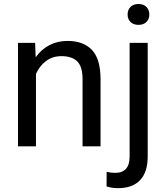

<svg xmlns="http://www.w3.org/2000/svg" viewBox="-20 -747 855 980"><path d="M163.6 0H71.8V-528.3H159.2L162.1 -454.6Q190.4 -494.6 231.9 -516.4Q273.4 -538.1 324.7 -538.1Q406.2 -538.1 449.7 -491.7Q493.2 -445.3 493.2 -342.3V0H401.4V-342.8Q401.4 -406.7 374.3 -433.6Q347.2 -460.4 293.5 -460.4Q248 -460.4 214.6 -435.3Q181.2 -410.2 163.6 -369.6ZM641.6 -528.3H733.9V51.8Q733.9 130.9 695.3 172.1Q656.7 213.4 582.5 213.4Q550.8 213.4 523.9 204.6L524.4 129.9Q544.9 135.3 567.9 135.3Q641.6 135.3 641.6 51.8ZM631.3 -672.9Q631.3 -696.8 646.2 -711.7Q661.1 -726.6 687 -726.6Q712.4 -726.6 727.3 -711.7Q742.2 -696.8 742.2 -672.9Q742.2 -649.4 727.3 -634.8Q712.4 -620.1 687 -620.1Q661.1 -620.1 646.2 -634.8Q631.3 -649.4 631.3 -672.9Z"/></svg>

Font: Bert Sans Medium
Style: Regular
Weight: 500
Designer: Christian Robertson, Adam Twardoch, & Cristiano Sobral
Foundry: Google
Version: Version 12.135;January 10, 2020;FontCreator 12.0.0.2547 64-b